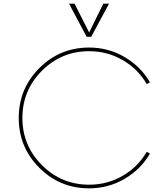

<svg xmlns="http://www.w3.org/2000/svg" viewBox="-20 -1020 900 1050"><path d="M453.8 -818.8 357.5 -1000H387.5L467.5 -842.5L545 -1000H576.2L478.8 -818.8ZM467.5 10Q307.5 10 195 -102.5Q82.5 -215 82.5 -375Q82.5 -535 195 -647.5Q307.5 -760 467.5 -760Q572.5 -760 661.2 -708.1Q750 -656.2 800 -570L782.5 -560Q735 -642.5 651.2 -691.2Q567.5 -740 467.5 -740Q316.2 -740 209.4 -633.1Q102.5 -526.2 102.5 -375Q102.5 -223.8 209.4 -116.9Q316.2 -10 467.5 -10Q567.5 -10 651.2 -58.8Q735 -107.5 782.5 -190L800 -180Q750 -93.8 661.2 -41.9Q572.5 10 467.5 10Z"/></svg>

Font: Now Thin
Style: Regular
Weight: 250
Designer: Alfredo Marco Pradil
Foundry: Alfredo Marco Pradil
Version: Version 1.002;PS 001.002;hotconv 1.0.88;makeotf.lib2.5.64775